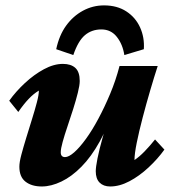

<svg xmlns="http://www.w3.org/2000/svg" viewBox="-20 -674 625 702"><path d="M210 -440.4Q239.3 -440.4 255.4 -425.8Q271.5 -411.1 271.5 -377.9Q271.5 -362.3 264.6 -335Q257.8 -307.6 247.6 -275.4Q237.3 -243.2 226.6 -211.4Q215.8 -179.7 209 -154.8Q202.1 -129.9 202.1 -117.2Q202.1 -108.4 206.1 -104Q210 -99.6 217.8 -99.6Q231.4 -99.6 251.5 -117.2Q271.5 -134.8 294.4 -166.5Q317.4 -198.2 339.8 -240.2Q362.3 -282.2 382.8 -331.1Q403.3 -379.9 417 -432.6H556.6Q543.9 -393.6 529.3 -343.8Q514.6 -293.9 501.5 -243.7Q488.3 -193.4 480 -152.3Q471.7 -111.3 471.7 -88.9Q489.3 -100.6 508.3 -120.1Q527.3 -139.6 546.9 -164.1L581.1 -127Q556.6 -92.8 522.9 -61.5Q489.3 -30.3 453.1 -11.2Q417 7.8 382.8 7.8Q358.4 7.8 344.2 -6.3Q330.1 -20.5 330.1 -47.9Q330.1 -62.5 336.4 -94.7Q342.8 -127 356.4 -175.3Q370.1 -223.6 391.6 -284.2H397.5Q375 -210.9 344.2 -155.8Q313.5 -100.6 277.8 -64.5Q242.2 -28.3 204.6 -10.3Q167 7.8 132.8 7.8Q95.7 7.8 73.2 -9.8Q50.8 -27.3 50.8 -64.5Q50.8 -81.1 58.1 -108.4Q65.4 -135.7 75.7 -169.4Q85.9 -203.1 96.7 -237.3Q107.4 -271.5 114.7 -299.3Q122.1 -327.1 122.1 -342.8Q102.5 -331.1 84.5 -312Q66.4 -293 46.9 -264.6L13.7 -305.7Q38.1 -339.8 71.3 -370.6Q104.5 -401.4 140.6 -420.9Q176.8 -440.4 210 -440.4ZM248 -472.7 185.5 -494.1Q196.3 -544.9 221.7 -580.1Q247.1 -615.2 283.2 -634.8Q319.3 -654.3 360.4 -654.3Q408.2 -654.3 441.9 -632.3Q475.6 -610.4 492.2 -573.7Q508.8 -537.1 505.9 -494.1L434.6 -472.7Q428.7 -511.7 407.2 -539.1Q385.7 -566.4 350.6 -566.4Q315.4 -566.4 290.5 -545.4Q265.6 -524.4 248 -472.7Z"/></svg>

Font: Crimson Pro ExtraBold
Style: Italic
Weight: 800
Italic angle: -12°
Designer: Jacques Le Bailly
Foundry: Baron von Fonthausen
Version: Version 1.003